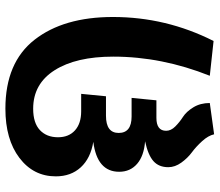

<svg xmlns="http://www.w3.org/2000/svg" viewBox="-71 -726 814 712"><g transform="rotate(90 336.0 -370.0)"><path d="M383 17Q212 17 127.5 -91Q43 -199 43 -382Q43 -579 132 -755L261 -741Q190 -563 190 -383Q190 -245 240.5 -165.5Q291 -86 383 -86Q436 -86 462.5 -111Q489 -136 489 -178Q489 -218 463.5 -241Q438 -264 393 -264H328L337 -356H409Q473 -356 473 -403Q473 -451 412 -451H343L352 -543H417Q465 -543 465 -579Q465 -597 449 -613Q433 -629 413.5 -641.5Q394 -654 378 -680Q362 -706 362 -741L478 -757Q483 -735 503.5 -712.5Q524 -690 545 -674.5Q566 -659 583 -635.5Q600 -612 600 -587Q600 -552 577.5 -532Q555 -512 504 -501Q558 -497 587.5 -471.5Q617 -446 617 -405Q617 -323 506 -309Q567 -299 600.5 -262.5Q634 -226 634 -170Q634 -87 565.5 -35Q497 17 383 17Z"/></g></svg>

Font: FiraGO SemiBold
Style: Regular
Weight: 600
Designer: bBox Type
Foundry: bBox Type GmbH
Version: Version 1.001;PS 001.001;hotconv 1.0.88;makeotf.lib2.5.64775